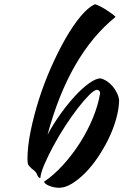

<svg xmlns="http://www.w3.org/2000/svg" viewBox="-20 -853 584 909"><path d="M189 7Q235 -24 279 -72.5Q323 -121 359 -177.5Q395 -234 420 -295Q445 -356 454 -412Q454 -424 441 -428Q427 -428 402.5 -403.5Q378 -379 348.5 -341Q319 -303 288.5 -256Q258 -209 233 -162.5Q208 -116 190.5 -75.5Q173 -35 171 -10Q161 -10 154 -30Q152 -35 147 -40.5Q142 -46 131 -54Q126 -58 121 -63.5Q116 -69 114 -73Q110 -81 110 -99Q110 -158 125 -232Q140 -306 164.5 -383Q189 -460 222 -534.5Q255 -609 290.5 -671Q326 -733 362 -776Q398 -819 430 -833Q440 -830 454 -823Q468 -816 482 -807Q496 -798 508.5 -789Q521 -780 527 -773Q417 -684 336.5 -544.5Q256 -405 205 -215Q233 -267 268 -315.5Q303 -364 337.5 -401Q372 -438 403.5 -460Q435 -482 456 -482Q472 -478 487 -468Q502 -458 514 -443.5Q526 -429 534 -412.5Q542 -396 544 -378Q543 -336 529.5 -288.5Q516 -241 493.5 -195Q471 -149 442.5 -107Q414 -65 382.5 -33.5Q351 -2 319.5 17Q288 36 260 36Q248 36 235.5 33.5Q223 31 212.5 26.5Q202 22 195.5 17Q189 12 189 7Z"/></svg>

Font: Sweet Mavka Script
Style: Regular
Weight: 500
Designer: Pablo Impallari/Anastassiya Vishnevskaya
Foundry: Pablo Impallari/ Anastassiya Vishnevskaya
Version: Version 2.0/www.impallari.com/   behance.net/sweetcherry